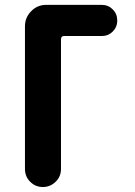

<svg xmlns="http://www.w3.org/2000/svg" viewBox="-20 -750 540 770"><path d="M387.7 -730.5Q414.1 -730.5 432.1 -712.4Q450.2 -694.3 450.2 -668Q450.2 -641.6 432.1 -623.5Q414.1 -605.5 387.7 -605.5H236.3Q225.6 -605.5 224.6 -593.8V-72.3Q224.6 -42 203.1 -21Q181.6 0 151.9 0Q122.1 0 101.1 -21Q80.1 -42 80.1 -72.3V-644.5Q80.1 -679.7 105 -705.1Q129.9 -730.5 165 -730.5Z"/></svg>

Font: Rounded-X Mgen+ 1m bold
Style: Bold
Weight: 700
Designer: [Source Han Sans]
Ryoko NISHIZUKA  (kana & ideographs); Paul D. Hunt (Latin, Greek & Cyrillic); Wenlong ZHANG  (bopomofo
Version: Version 1.059.20150602